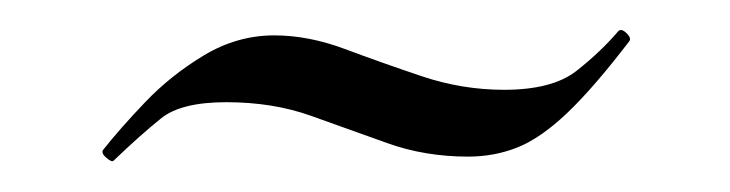

<svg xmlns="http://www.w3.org/2000/svg" viewBox="-20 -257 483 127"><path d="M313.4 -197.6Q345.3 -197.6 361.3 -210.1Q377.2 -222.6 389 -236.4Q391 -238.4 394.5 -235Q398 -231.6 396 -229.4Q372.4 -198.6 355 -182.1Q337.6 -165.6 322.3 -159.5Q307 -153.4 289.6 -153.4Q261 -153.4 236 -162.4Q211 -171.4 185.7 -180.4Q160.5 -189.4 129.7 -189.4Q100 -189.4 86.8 -178.9Q73.6 -168.4 55 -150.6Q54 -149.6 50.5 -152.5Q47 -155.4 48 -157.6Q59.2 -171.8 76.1 -189.5Q93 -207.2 114.9 -220.4Q136.9 -233.6 161.4 -233.6Q184 -233.6 208.1 -224.6Q232.2 -215.6 258.9 -206.6Q285.7 -197.6 313.4 -197.6Z"/></svg>

Font: Cormorant Light
Style: Regular
Weight: 300
Designer: Christian Thalmann (Catharsis Fonts)
Foundry: Catharsis Fonts
Version: Version 4.000